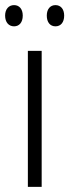

<svg xmlns="http://www.w3.org/2000/svg" viewBox="-35 -824 271 751"><path d="M-15 -763C-15 -737 -1 -721 20 -721C40 -721 54 -736 54 -763C54 -789 40 -804 20 -804C-1 -804 -15 -788 -15 -763ZM148 -763C148 -737 161 -721 182 -721C203 -721 216 -737 216 -763C216 -789 202 -804 182 -804C162 -804 148 -789 148 -763ZM128 -93V-625H74V-93Z"/></svg>

Font: Noto Sans Telugu UI Condensed Light
Style: Regular
Weight: 300
Width: 3
Designer: Jelle Bosma - Monotype Design Team
Foundry: Monotype Imaging Inc.
Version: Version 2.005